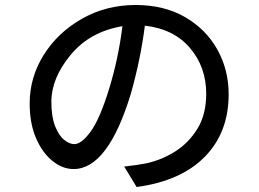

<svg xmlns="http://www.w3.org/2000/svg" viewBox="-20 -730 1040 770"><path d="M528 20 478 -62Q532 -68 567 -75Q630 -89 684 -123.5Q738 -158 772.5 -215Q807 -272 807 -354Q807 -461 742 -537.5Q677 -614 561 -627Q544 -493 505 -355Q413 -52 275 -52Q231 -52 190.5 -84.5Q150 -117 124.5 -176Q99 -235 99 -315Q99 -420 155.5 -510Q212 -600 309 -655Q406 -710 524 -710Q638 -710 722 -661.5Q806 -613 851.5 -531.5Q897 -450 897 -352Q897 -199 801.5 -101.5Q706 -4 528 20ZM278 -152Q307 -152 344 -203Q381 -254 418 -375Q455 -496 471 -625Q340 -603 263 -509.5Q186 -416 186 -322Q186 -262 201 -224Q216 -186 237.5 -169Q259 -152 278 -152Z"/></svg>

Font: LXGW 975 Gothic SC
Style: Regular
Weight: 400
Version: Version 2.01;February 25, 2021